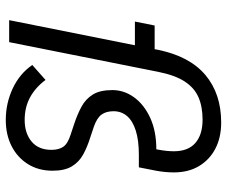

<svg xmlns="http://www.w3.org/2000/svg" viewBox="-82 -710 804 681"><g transform="rotate(90 320.5 -370.0)"><path d="M586 -154Q586 -104 562.5 -66.5Q539 -29 498.5 -8.5Q458 12 406 12Q347 12 294.5 -12.5Q242 -37 211 -82L264 -129Q291 -93 326 -74Q361 -55 406 -55Q453 -55 482.5 -79.5Q512 -104 512 -150Q512 -176 501 -192Q490 -208 458 -218L419 -231Q386 -242 359 -256.5Q332 -271 316 -296.5Q300 -322 300 -366Q300 -408 326 -443.5Q352 -479 399 -500.5Q446 -522 510 -522L511 -527Q514 -543 515.5 -557Q517 -571 517 -584Q517 -635 487.5 -660.5Q458 -686 405 -686Q359 -686 325.5 -671.5Q292 -657 269.5 -622.5Q247 -588 235 -527L130 0H52L141 -446H57L71 -516H155L157 -527Q180 -640 246.5 -696Q313 -752 415 -752Q468 -752 507.5 -731.5Q547 -711 569.5 -673.5Q592 -636 592 -584Q592 -569 590.5 -553Q589 -537 586 -521L574 -460H529Q478 -460 443.5 -449Q409 -438 392 -418Q375 -398 375 -370Q375 -344 387 -327.5Q399 -311 431 -300L470 -287Q502 -277 528.5 -262.5Q555 -248 570.5 -222.5Q586 -197 586 -154Z"/></g></svg>

Font: IBM Plex Sans
Style: Italic
Weight: 400
Italic angle: -11.31°
Designer: Mike Abbink, Paul van der Laan, Pieter van Rosmalen
Foundry: Bold Monday
Version: Version 3.201